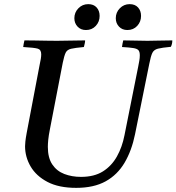

<svg xmlns="http://www.w3.org/2000/svg" viewBox="-20 -896 852 927"><path d="M348 11Q264 11 209.5 -17.5Q155 -46 128 -92Q101 -138 101 -190Q101 -198 102.5 -213Q104 -228 109 -255L171 -581Q175 -599 177 -611.5Q179 -624 179 -634Q179 -656 162.5 -661Q146 -666 92 -669Q94 -685 98 -701Q118 -701 147.5 -700.5Q177 -700 207 -699.5Q237 -699 255 -699Q282 -699 322 -700Q362 -701 391 -701Q391 -694 389 -685.5Q387 -677 385 -669Q342 -665 323 -660.5Q304 -656 297 -641.5Q290 -627 283 -593L221 -272Q215 -242 213 -221.5Q211 -201 211 -187Q211 -134 232.5 -102Q254 -70 290.5 -56Q327 -42 371 -42Q435 -42 477 -68.5Q519 -95 544.5 -140.5Q570 -186 581 -243L647 -573Q650 -589 652.5 -602.5Q655 -616 655 -629Q655 -646 648.5 -653.5Q642 -661 623.5 -664Q605 -667 569 -669Q571 -685 575 -701Q598 -701 634 -700Q670 -699 692 -699Q714 -699 748 -700Q782 -701 812 -701Q812 -684 805 -670Q762 -666 742.5 -661Q723 -656 715.5 -640.5Q708 -625 701 -589L632 -248Q616 -169 581.5 -110.5Q547 -52 490 -20.5Q433 11 348 11ZM395 -751Q370 -751 354.5 -767.5Q339 -784 339 -808Q339 -836 358.5 -856Q378 -876 406 -876Q432 -876 446.5 -860Q461 -844 461 -819Q461 -791 442.5 -771Q424 -751 395 -751ZM595 -751Q570 -751 554.5 -767.5Q539 -784 539 -808Q539 -836 558.5 -856Q578 -876 606 -876Q632 -876 646.5 -860Q661 -844 661 -819Q661 -791 642.5 -771Q624 -751 595 -751Z"/></svg>

Font: Tiro Gurmukhi
Style: Italic
Weight: 400
Italic angle: -11°
Designer: Gurmukhi: John Hudson & Fiona Ross, assisted by Paul Hanslow. Latin: John Hudson with Paul Hanslow, assisted by Kaja Soj
Foundry: Tiro Typeworks Ltd.
Version: Version 1.52